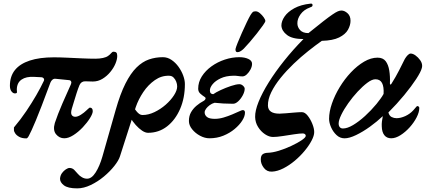

<svg xmlns="http://www.w3.org/2000/svg" viewBox="-20 -748 2356 1058"><path d="M125.2 14.6Q101 14.6 85.6 5.9Q70.2 -2.7 63.4 -13.8Q56.6 -24.9 56.8 -29.9V-45.8Q94.7 -90.7 125.1 -136Q155.5 -181.3 179.7 -223.1Q203.9 -265 220.6 -300.4Q225.1 -308.5 221.4 -314.9Q217.7 -321.4 207.6 -322.4L167.6 -324.4Q124.2 -326.9 98.9 -309.5Q73.5 -292.2 72.6 -255.4Q72.5 -248.4 73.5 -240.8Q74.5 -233.3 61.9 -233.3Q52 -233.3 43.3 -244.4Q34.6 -255.5 34.6 -275.4Q34.6 -327.4 62.3 -362Q90 -396.5 144.1 -414.3Q198.2 -432.1 276.8 -432.1Q307.8 -432.1 348.7 -430.2Q389.6 -428.3 431.4 -426.4Q473.2 -424.5 505.4 -424.5Q528.6 -424.5 547.3 -428.6Q565.9 -432.6 575.6 -439.8Q586.5 -447.4 592.7 -455.3Q599 -463.1 605.3 -463.1Q615.7 -463.1 620.9 -458.3Q626 -453.5 626 -439.8Q626 -421 616.1 -397.2Q606.2 -373.4 587.7 -351.1Q569.3 -328.7 544.8 -313.8Q520.3 -298.8 491.7 -298.8Q479.4 -298.8 469.3 -299.4Q459.2 -300 449 -300Q438 -300 430.4 -294.7Q422.8 -289.5 418.1 -279.2Q410 -259.8 402.2 -235.2Q394.3 -210.6 387.3 -187.1Q380.2 -163.6 375.5 -148.3Q368.8 -124.5 375.1 -114.5Q381.4 -104.5 395 -104.5Q408.4 -104.5 426.2 -116Q444 -127.5 454.8 -138.3Q460.7 -144.2 467.1 -149.6Q473.4 -155.1 474.4 -155.1Q491.1 -155.1 491.1 -135.3Q491.1 -121.8 475.8 -97.1Q460.5 -72.5 436.3 -46.7Q412 -20.9 384.8 -3.5Q357.7 14 334 14Q307 14 288.8 -8.3Q270.5 -30.6 282.2 -70.4Q289.5 -93 300.3 -120.5Q311.2 -148 323.8 -177.6Q336.5 -207.2 348.9 -234.2Q361.4 -261.1 370.2 -282.1Q374.8 -291.7 372.1 -298.5Q369.5 -305.3 361.2 -306.3L286.1 -313.9Q276.6 -314.9 269.2 -309Q261.7 -303 257.7 -292.6Q229 -214.4 209.5 -164.5Q190 -114.7 177.5 -84.2Q165 -53.8 154.6 -31.4Q147.4 -16.5 139.6 -0.9Q131.9 14.6 125.2 14.6Z M405.2 290Q353.8 290 331.9 273Q310 256.1 310.8 235.5Q312.5 218.3 321.7 205.6Q331 192.9 342.9 185.2Q354.8 177.5 362.9 177.5Q378.5 177.5 389.3 188.4Q400.1 199.3 409.5 210.6Q418.3 221.1 431.8 228.9Q445.3 236.7 459.8 236.7Q485.2 236.7 507.1 202.1Q529.1 167.5 544.3 114.7L617.4 -142.1Q642.4 -230.4 671.2 -287.4Q700 -344.4 732.4 -376.2Q764.9 -408.1 801 -420.5Q837 -432.9 877.5 -432.9Q903 -432.9 925.1 -417.9Q947.2 -402.9 963.7 -380Q980.2 -357 989.5 -331.7Q998.8 -306.3 998.8 -284.6Q998.8 -208.6 972.5 -147.8Q946.2 -87.1 900.7 -51.6Q855.2 -16.2 795.7 -16.2Q780.7 -16.2 763 -28Q745.2 -39.9 727.9 -59.3Q710.5 -78.6 697 -101.9L718.4 -152.9Q725.7 -143.1 732.8 -134.1Q739.9 -125.1 748 -119.7Q756 -114.2 764.8 -114.2Q797.8 -114.2 831.2 -130.2Q864.7 -146.2 893 -171Q921.3 -195.9 938.8 -223.1Q956.3 -250.2 956.3 -271.7Q956.3 -284.4 951.2 -297.7Q946.1 -311.1 936.4 -320.8Q926.8 -330.5 912.4 -330.5Q869.9 -332.1 833.2 -306.4Q796.5 -280.7 769.7 -240.9Q743 -201.1 728.2 -158.2L641.2 113Q634.2 135.8 610.3 166.1Q586.4 196.5 552.5 224.8Q518.5 253.1 480 271.5Q441.5 290 405.2 290Z M1134 14Q1108.4 14 1082.3 0Q1056.2 -14 1038.6 -35.9Q1021 -57.7 1021 -81.1Q1021 -108.6 1032.3 -128.8Q1043.6 -149 1062.4 -165.1Q1081.1 -181.1 1103.5 -192.8Q1110.7 -196.9 1112.5 -203.5Q1114.2 -210 1107.4 -214Q1093.6 -222.9 1082.8 -233Q1072.1 -243.2 1072.1 -259.2Q1072.1 -295.6 1092.1 -327Q1112.2 -358.5 1145.3 -382.4Q1178.4 -406.3 1218.7 -419.6Q1259 -432.9 1298.6 -432.9Q1327.9 -432.9 1348.4 -423.3Q1368.9 -413.8 1368.9 -396.4Q1368.9 -381.6 1360.7 -365.7Q1352.4 -349.7 1340.3 -338.4Q1328.2 -327 1316.1 -327Q1305.3 -327 1290.4 -329.3Q1275.4 -331.5 1264.8 -330.7Q1224.3 -329.9 1195.7 -316.3Q1167.1 -302.8 1151.8 -284.2Q1136.6 -265.7 1136.6 -249.8Q1136.6 -238.8 1141.7 -233.9Q1146.8 -229 1155.2 -229Q1169 -239 1196.3 -251.8Q1223.7 -264.5 1252.7 -274.2Q1281.8 -284 1299.1 -284Q1310 -284 1319.2 -275.5Q1328.4 -267 1328.4 -259Q1328.4 -243 1318 -223.3Q1307.5 -203.6 1292.8 -189.9Q1278 -176.2 1264.3 -176.2Q1239.7 -176.2 1210.9 -177.7Q1182.2 -179.3 1162.5 -181.7Q1147.9 -177.8 1135.3 -168.4Q1122.8 -159 1115.2 -148.5Q1107.7 -137.9 1107.7 -128.8Q1107.7 -114 1120.4 -103.5Q1133.1 -93.1 1163.8 -93.1Q1186.9 -93.1 1211.9 -100.4Q1236.8 -107.8 1259.3 -117.3Q1281.8 -126.7 1297.5 -134.1Q1313.1 -141.4 1317.6 -141.4Q1329.9 -141.4 1329.9 -127.4Q1329.9 -107.4 1314.8 -83.5Q1299.8 -59.6 1272.9 -37.1Q1246 -14.6 1210.8 -0.3Q1175.5 14 1134 14ZM1289.6 -460.6Q1281.6 -460.6 1279.2 -466.2Q1276.8 -471.7 1277.8 -478.2Q1279.4 -486.7 1289.3 -511.5Q1299.2 -536.2 1312.8 -566.8Q1326.5 -597.4 1339.5 -624.7Q1352.6 -652 1360.2 -664.8Q1367.7 -676.5 1372.5 -681.1Q1377.4 -685.7 1388.5 -685.7Q1400 -685.7 1412.4 -675.2Q1424.8 -664.7 1433.5 -652.1Q1442.2 -639.5 1442.2 -632.3Q1442.2 -627 1428.8 -608Q1415.4 -588.9 1395.6 -563.8Q1375.8 -538.7 1356.1 -515.9Q1336.5 -493.2 1323.2 -479.7Q1316.6 -473.1 1307.3 -466.9Q1298 -460.6 1289.6 -460.6Z M1479.5 197.7Q1451.2 199.4 1434.1 177.3Q1417 155.3 1417 131.1Q1417 109.4 1427.7 101.9Q1438.3 94.4 1454.5 94Q1481.8 93.3 1516.7 82.6Q1551.5 71.9 1584.8 56.2Q1618.1 40.6 1640.5 25.8Q1662.8 11 1664.5 2.3Q1666.1 -3.3 1661.5 -8Q1656.8 -12.7 1648.5 -12.7Q1632.7 -12.7 1601.6 -8.1Q1570.5 -3.5 1537.8 1.7Q1505.1 6.8 1484.4 6.8Q1463.1 6.8 1440.4 -8.2Q1417.7 -23.3 1402.2 -48.1Q1386.7 -72.8 1385.9 -103.1Q1385.1 -137.6 1404.8 -186.7Q1424.5 -235.8 1460.7 -293.9Q1496.8 -351.9 1545.7 -413.1Q1594.6 -474.3 1652.2 -532.8Q1590.9 -532.8 1561.6 -555.2Q1532.2 -577.6 1530.6 -607Q1530.6 -631.6 1548.4 -657.4Q1566.2 -683.1 1602 -702.7Q1637.8 -722.2 1690.6 -727.9Q1695.6 -728.8 1699 -726.9Q1702.4 -725.1 1702.4 -719.6Q1702.4 -713.7 1697.8 -711.1Q1693.3 -708.5 1687.6 -706.7Q1654.4 -694.6 1636.2 -669.3Q1618.1 -644.1 1618.7 -619.3Q1618.7 -598.4 1633.8 -582Q1648.8 -565.6 1679.8 -565.6Q1729.1 -605.6 1760.6 -630.1Q1792.1 -654.6 1811.4 -667.7Q1830.6 -680.9 1841.6 -685.5Q1852.5 -690 1861.4 -690Q1878.4 -690 1895 -675.1Q1911.5 -660.3 1911.5 -633.6Q1911.5 -609.1 1897.4 -583.9Q1883.3 -558.8 1848.7 -541.6Q1814 -524.5 1753.4 -523Q1719.4 -499.1 1678.6 -466.8Q1637.8 -434.6 1598.3 -396.7Q1558.8 -358.9 1526.2 -318.7Q1493.7 -278.5 1474.6 -239.4Q1455.6 -200.4 1456.4 -165.6Q1457.2 -143.3 1473.3 -132.5Q1489.3 -121.7 1520.2 -121.7Q1531.5 -121.7 1554.4 -123.7Q1577.3 -125.6 1602.3 -127.8Q1627.3 -130 1643.5 -130Q1660.1 -130 1675.4 -110.6Q1690.8 -91.2 1701.1 -65.5Q1711.4 -39.9 1711.4 -20.1Q1711.4 -0.3 1697 26.9Q1682.7 54.2 1658.5 83.4Q1634.3 112.6 1604.1 137.9Q1573.9 163.2 1541.5 179.7Q1509.2 196.1 1479.5 197.7Z M1878.7 14.2Q1853.5 14.2 1834.4 -3.7Q1815.4 -21.6 1804.4 -46.6Q1793.4 -71.7 1793.4 -93.1Q1793.4 -132.3 1809.2 -178Q1825 -223.6 1852.1 -268.1Q1879.1 -312.6 1913.8 -349.3Q1948.5 -386 1986.2 -408.2Q2024 -430.3 2060.3 -430.3Q2090.5 -430.3 2105.3 -410.8Q2120 -391.2 2125.1 -359.2Q2130.3 -327.2 2128.6 -288.1Q2128.6 -283.5 2131.4 -282.2Q2134.1 -281 2137.5 -287.3Q2160.5 -323.6 2179.6 -361.1Q2198.6 -398.6 2210.8 -423.2Q2218.2 -435.7 2226.8 -444.3Q2235.4 -452.9 2242.9 -452.9Q2255.2 -452.9 2269.7 -442.5Q2284.1 -432.1 2295.2 -416.6Q2306.2 -401.1 2306.2 -385.6Q2306.2 -382 2305.7 -378.8Q2305.2 -375.5 2304.2 -372.5Q2299.4 -352.6 2273.3 -312.4Q2247.1 -272.3 2207.3 -223.9Q2167.5 -175.6 2120.2 -128.3Q2125.3 -109.5 2138 -103.1Q2150.8 -96.7 2165.1 -96.7Q2187.5 -96.7 2213.3 -108.3Q2239 -120 2257.4 -140.3Q2266.5 -150.4 2271.9 -157Q2277.4 -163.5 2278.7 -163.5Q2283.6 -163.5 2287 -160.8Q2290.5 -158.2 2290.5 -152.9Q2290.5 -130 2275.8 -101.3Q2261.1 -72.7 2237.6 -46.5Q2214.1 -20.4 2187 -3.2Q2159.9 14 2135.9 14Q2111.4 14 2098 -2.9Q2084.5 -19.8 2083.7 -51.7Q2082.9 -64.6 2084.6 -78.6Q2086.2 -92.6 2089.4 -108.1Q2057.9 -78.2 2018.7 -49.9Q1979.5 -21.7 1942.2 -3.8Q1904.9 14.2 1878.7 14.2ZM1869.6 -40Q1893.9 -40 1925.8 -59Q1957.7 -78 1991.6 -108.9Q2025.4 -139.8 2054.8 -175.3Q2065.6 -189 2075.8 -202.7Q2086.1 -216.4 2093.7 -230.4Q2096.1 -270 2085.2 -290.6Q2074.3 -311.2 2048.7 -311.2Q2029.8 -311.2 2004.1 -291.9Q1978.4 -272.7 1950.8 -243Q1923.1 -213.2 1899.3 -179.6Q1875.4 -146.1 1860.8 -115.9Q1846.1 -85.8 1846.1 -67.2Q1846.1 -54.5 1852.4 -47.2Q1858.8 -40 1869.6 -40Z"/></svg>

Font: EB Garamond
Style: Italic
Weight: 400
Italic angle: -17.2°
Designer: Georg Duffner and Octavio Pardo
Foundry: Georg Duffner
Version: Version 1.001